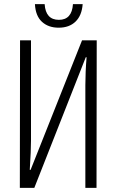

<svg xmlns="http://www.w3.org/2000/svg" viewBox="-20 -909 564 929"><path d="M76 0 77 -714H130V-229Q130 -202 128.5 -169.5Q127 -137 124 -87H128L377 -714H448L447 0H393V-497Q393 -528 394.5 -562.5Q396 -597 399 -632H395L146 0ZM264 -775Q214 -775 183 -803.5Q152 -832 149 -889H196Q201 -813 265 -813Q328 -813 333 -889H380Q376 -834 345.5 -804.5Q315 -775 264 -775Z"/></svg>

Font: Noto Sans ExtraCondensed Light
Style: Regular
Weight: 300
Width: 2
Designer: Monotype Design Team
Foundry: Monotype Imaging Inc.
Version: Version 2.013; ttfautohint (v1.8.4.7-5d5b)